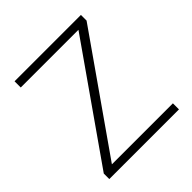

<svg xmlns="http://www.w3.org/2000/svg" viewBox="-185 -843 986 986"><g transform="rotate(-45 308.0 -349.5)"><path d="M55 -40 485 -654H66V-699H548V-658L118 -44H561V0H55Z"/></g></svg>

Font: Prompt ExtraLight
Style: Regular
Weight: 275
Designer: Katatrad Team
Foundry: CadsonDemak
Version: Version 1.000